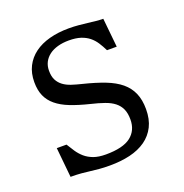

<svg xmlns="http://www.w3.org/2000/svg" viewBox="-103 -622 694 725"><g transform="rotate(-20 243.5 -259.0)"><path d="M218.8 -33.7Q287.6 -33.7 319.1 -58.1Q350.6 -82.5 350.6 -126.5Q350.6 -151.4 343 -168.5Q335.4 -185.5 320.3 -197.5Q305.2 -209.5 282.2 -217.5Q259.3 -225.6 228.5 -232.9Q184.6 -243.7 152.3 -256.3Q120.1 -269 99.1 -286.4Q78.1 -303.7 67.9 -326.9Q57.6 -350.1 57.6 -382.3Q57.6 -418.5 71.5 -445.8Q85.4 -473.1 110.6 -491.7Q135.7 -510.3 171.1 -519.8Q206.5 -529.3 249 -529.3Q270 -529.3 288.3 -527.6Q306.6 -525.9 323.2 -523.9Q339.8 -522 355 -520.3Q370.1 -518.6 384.3 -518.6L396 -402.3H356.9Q348.1 -420.4 338.1 -435.8Q328.1 -451.2 314.2 -462.4Q300.3 -473.6 280.8 -480Q261.2 -486.3 233.4 -486.3Q209 -486.3 189 -480.7Q168.9 -475.1 154.5 -464.4Q140.1 -453.6 132.3 -438.5Q124.5 -423.3 124.5 -404.3Q124.5 -381.3 132.1 -366.7Q139.6 -352.1 153.1 -342Q166.5 -332 185.1 -325.9Q203.6 -319.8 225.6 -314.5Q275.4 -302.2 312 -288.1Q348.6 -273.9 372.3 -254.2Q396 -234.4 407.7 -207.3Q419.4 -180.2 419.4 -143.1Q419.4 -102.5 404.8 -73.5Q390.1 -44.4 363.5 -25.6Q336.9 -6.8 300 2Q263.2 10.7 218.8 10.7Q193.4 10.7 175.8 9Q158.2 7.3 142.1 5.4Q126 3.4 108.2 1.7Q90.3 0 64 0L52.2 -119.6H91.3Q101.1 -103.5 111.3 -88.1Q121.6 -72.8 135.7 -60.5Q149.9 -48.3 169.7 -41Q189.5 -33.7 218.8 -33.7Z"/></g></svg>

Font: Arian AMU Serif
Style: Regular
Weight: 400
Designer: Ruben Hakobyan (Tarumian)
Foundry: Ruben Hakobyan (Tarumian)
Version: Version 1.002